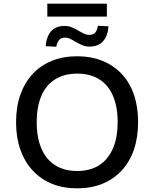

<svg xmlns="http://www.w3.org/2000/svg" viewBox="-20 -1022 845 1051"><path d="M402 9Q326 9 264.5 -16Q203 -41 159 -88.5Q115 -136 91.5 -202.5Q68 -269 68 -353Q68 -437 91.5 -503.5Q115 -570 158.5 -617Q202 -664 264 -689Q326 -714 402 -714Q479 -714 540.5 -689Q602 -664 646 -617.5Q690 -571 713 -504Q736 -437 736 -354Q736 -270 713 -203Q690 -136 646 -88.5Q602 -41 540.5 -16Q479 9 402 9ZM402 -86Q473 -86 522 -117Q571 -148 597.5 -208Q624 -268 624 -353Q624 -439 598 -498.5Q572 -558 522.5 -588.5Q473 -619 402 -619Q333 -619 283 -588.5Q233 -558 207 -498.5Q181 -439 181 -353Q181 -268 207 -208Q233 -148 283 -117Q333 -86 402 -86ZM239 -931V-1002H565V-931ZM470 -767Q448 -767 429.5 -775Q411 -783 390 -795Q373 -806 361 -811Q349 -816 337 -816Q315 -816 304 -803.5Q293 -791 288 -766L230 -769Q233 -805 245.5 -830Q258 -855 280 -867.5Q302 -880 333 -880Q354 -880 373 -872.5Q392 -865 413 -852Q430 -842 443 -836.5Q456 -831 467 -831Q490 -831 501 -843.5Q512 -856 516 -881L574 -878Q570 -824 543.5 -795.5Q517 -767 470 -767Z"/></svg>

Font: Nunito Sans 9pt SemiBold
Style: Regular
Weight: 600
Version: Version 3.101;gftools[0.9.27]